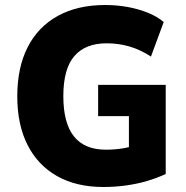

<svg xmlns="http://www.w3.org/2000/svg" viewBox="-20 -736 743 767"><path d="M393 11Q285 11 208 -32.5Q131 -76 90 -157Q49 -238 49 -351Q49 -466 90.5 -547.5Q132 -629 211 -672.5Q290 -716 400 -716Q447 -716 490.5 -708Q534 -700 571 -685Q608 -670 634 -648L583 -510Q540 -538 496.5 -550.5Q453 -563 406 -563Q321 -563 277 -512Q233 -461 233 -352Q233 -244 275.5 -191Q318 -138 403 -138Q437 -138 469 -143Q501 -148 533 -160L495 -103V-272H372V-397H642V-41Q608 -25 567.5 -13Q527 -1 482.5 5Q438 11 393 11Z"/></svg>

Font: Nunito Sans 10pt SemiCondensed Black
Style: Regular
Weight: 900
Width: 4
Designer: Vernon Adams
Foundry: Vernon Adams
Version: Version 3.101;gftools[0.9.27]